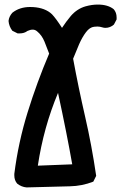

<svg xmlns="http://www.w3.org/2000/svg" viewBox="-20 -815 540 845"><path d="M43 -43Q43 -46.9 43 -49.8Q60.5 -188.5 101.6 -320.8Q142.6 -453.1 196.3 -579.1Q185.5 -607.4 175.8 -631.8Q164.1 -660.2 143.6 -676.8Q134.8 -684.6 124 -684.6Q113.3 -684.6 100.6 -678.7Q86.9 -668 66.4 -668Q63.5 -668 57.6 -668L34.2 -679.7Q19.5 -699.2 17.6 -722.7Q19.5 -742.2 34.2 -758.8Q66.4 -784.2 112.3 -784.2Q168 -784.2 201.2 -758.8L209 -752Q226.6 -733.4 252.9 -692.4Q271.5 -720.7 292 -745.1Q319.3 -776.4 356.4 -787.1Q384.8 -794.9 410.2 -794.9Q455.1 -794.9 480.5 -774.4Q493.2 -759.8 493.2 -738.3Q493.2 -735.4 493.2 -729.5L481.4 -707Q464.8 -692.4 444.3 -692.4Q436.5 -692.4 431.6 -694.3Q418.9 -698.2 409.2 -698.2Q399.4 -698.2 394.5 -697.3Q375 -695.3 358.4 -673.3Q341.8 -651.4 328.1 -620.1L301.8 -556.6Q325.2 -429.7 354.5 -302.2Q383.8 -174.8 403.3 -41L390.6 -15.6Q340.8 3.9 287.6 4.9Q234.4 5.9 97.7 9.8Q97.7 9.8 96.7 9.8Q74.2 7.8 55.7 -6.8Q43 -21.5 43 -43ZM146.5 -85.9 297.9 -91.8Q274.4 -225.6 235.4 -406.2Q171.9 -254.9 146.5 -85.9Z"/></svg>

Font: JasonHandwriting2
Style: SemiBold
Weight: 600
Version: Version 1.04.7